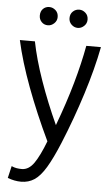

<svg xmlns="http://www.w3.org/2000/svg" viewBox="-59 -908 546 953"><g transform="rotate(5 214.0 -431.0)"><path d="M83 7Q50 7 16 -6L30 -66Q43 -60 55.5 -58Q68 -56 81 -56Q116 -56 142 -93.5Q168 -131 196 -204Q133 -336 86 -462Q39 -588 16 -693H91Q108 -606 145 -500.5Q182 -395 231 -288Q274 -403 302.5 -504Q331 -605 347 -693H420Q399 -584 358.5 -456Q318 -328 267 -204Q234 -124 206 -77.5Q178 -31 149 -12Q120 7 83 7ZM297 -778Q279 -778 265.5 -791Q252 -804 252 -823Q252 -844 265.5 -856.5Q279 -869 297 -869Q314 -869 328 -856.5Q342 -844 342 -823Q342 -804 328 -791Q314 -778 297 -778ZM148 -778Q129 -778 116.5 -791Q104 -804 104 -823Q104 -844 116.5 -856.5Q129 -869 148 -869Q165 -869 179 -856.5Q193 -844 193 -823Q193 -804 179 -791Q165 -778 148 -778Z"/></g></svg>

Font: Ubuntu Sans Condensed
Style: Regular
Weight: 400
Width: 3
Designer: Dalton Maag Ltd
Foundry: Dalton Maag Ltd
Version: Version 1.006; ttfautohint (v1.8.4.7-5d5b)